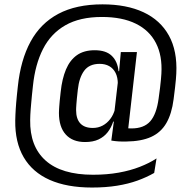

<svg xmlns="http://www.w3.org/2000/svg" viewBox="-20 -685 875 878"><path d="M369 -35.5Q312 -35.5 280.8 -69.8Q249.5 -104.1 249.5 -168.7Q249.5 -174 249.9 -180.6Q250.3 -187.2 250.9 -197.4Q251.6 -207.7 253.1 -224Q254.7 -240.3 257.5 -264.9Q263.8 -324.7 281.7 -367.4Q299.7 -410 331.7 -432.7Q363.8 -455.3 413.1 -455.3Q465.1 -455.3 491.5 -429.4Q517.9 -403.5 522 -359.4H542.1L518.4 -288.3Q518.8 -291.7 518.8 -294.9Q518.8 -298.1 518.8 -301.1Q518.8 -331.2 508.5 -351.6Q498.2 -372 479.6 -382.5Q461 -393 435.7 -393Q388.3 -393 365 -361.6Q341.8 -330.2 335.9 -275.1Q333.1 -250.4 331.5 -234.3Q329.9 -218.1 329.3 -208.1Q328.7 -198.1 328.3 -192.2Q328 -186.2 328 -181.8Q328 -141.2 347.4 -120.5Q366.8 -99.9 404.3 -99.9Q428.8 -99.9 449.1 -110.6Q469.3 -121.3 484 -140.6Q498.7 -159.8 505.7 -185.3L515.7 -128.9H497.7Q488.7 -101.5 472.5 -80.5Q456.3 -59.6 431 -47.5Q405.7 -35.5 369 -35.5ZM489 -42.2 503.1 -148.1 501.8 -161.6 521.7 -332.9 523.5 -345.6 532.1 -442.6 532.5 -446.9H606.2L561.1 -50.9ZM545 -99.7Q554 -98.9 561.3 -98.3Q568.6 -97.7 581.1 -97.7Q638.3 -97.7 667 -130.3Q695.7 -162.8 705.3 -234.2Q709.4 -261.4 711.9 -283.6Q714.5 -305.8 716 -322.1Q717.5 -338.5 718 -348Q722.9 -430.2 693.1 -488.1Q663.4 -546.1 601.1 -576.7Q538.8 -607.4 446 -607.4Q345 -607.4 278.7 -569.3Q212.4 -531.2 176.6 -460.7Q140.7 -390.2 130.6 -292.3Q127.9 -268.3 126 -249.1Q124.2 -230 122.8 -214.3Q121.4 -198.7 120.3 -185.2Q119.2 -171.8 118.7 -160.1Q118.2 -148.3 118 -136.6Q115.9 -15.7 188.6 49.2Q261.3 114.1 405.5 114.1Q469.5 114.1 523 104.4Q576.5 94.8 619.7 77.8Q663 60.9 695.8 39.4L685.1 105.8Q650.8 125.5 608.9 140.7Q566.9 155.9 515.4 164.2Q463.8 172.6 400.8 172.6Q286 172.6 207.2 137.6Q128.5 102.6 88.4 34.2Q48.3 -34.3 49.7 -134Q49.9 -146.6 50.5 -159.4Q51 -172.2 51.9 -186.1Q52.8 -199.9 54.1 -215.7Q55.4 -231.5 57.3 -249.8Q59.2 -268.1 61.5 -289.4Q74.2 -410.7 119.7 -494.5Q165.2 -578.3 246.8 -621.7Q328.4 -665.1 448.7 -665.1Q558.9 -665.1 636.2 -629Q713.5 -592.8 752.4 -522.4Q791.3 -452.1 786.2 -349Q785.7 -338.2 784.4 -322.5Q783.1 -306.8 780.5 -284.6Q778 -262.5 773.9 -231.4Q765.4 -164.7 740.7 -122.1Q716 -79.5 671.3 -59Q626.5 -38.6 556.7 -37.8Q537.9 -37.4 521.6 -38.4Q505.4 -39.4 489 -42.2Z"/></svg>

Font: Anek Odia Medium
Style: Regular
Weight: 500
Designer: Yesha Goshar & Mahesh Sahu (Odia), Yesha Goshar (Latin)
Foundry: Ek Type
Version: Version 1.003